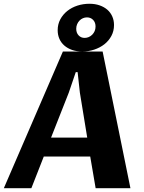

<svg xmlns="http://www.w3.org/2000/svg" viewBox="-25 -985 756 1005"><path d="M447.3 -165.5H204.1L139.2 0H-4.9L304.2 -715.3H512.2L657.7 0H475.6ZM431.6 -264.6 393.1 -500 381.3 -607.4H371.6L335 -500Q311.5 -440.9 288.6 -382.3Q265.6 -323.7 242.2 -264.6ZM374 -834.5Q374 -813 386.5 -799.8Q398.9 -786.6 418 -786.6Q429.2 -786.6 439.5 -791Q449.7 -795.4 457.8 -803.5Q465.8 -811.5 470.5 -822.3Q475.1 -833 475.1 -846.2Q475.1 -867.7 462.4 -880.9Q449.7 -894 430.2 -894Q418.9 -894 408.9 -889.6Q398.9 -885.3 391.1 -877.2Q383.3 -869.1 378.7 -858.2Q374 -847.2 374 -834.5ZM276.9 -826.7Q276.9 -857.9 290.5 -883.5Q304.2 -909.2 327.1 -927.5Q350.1 -945.8 380.1 -955.6Q410.2 -965.3 443.4 -965.3Q472.7 -965.3 496.3 -957Q520 -948.7 536.9 -934.1Q553.7 -919.4 562.7 -898.9Q571.8 -878.4 571.8 -854Q571.8 -822.8 558.1 -797.1Q544.4 -771.5 521.5 -753.4Q498.5 -735.4 468.3 -725.3Q438 -715.3 405.3 -715.3Q376 -715.3 352.3 -723.6Q328.6 -731.9 311.8 -746.6Q294.9 -761.2 285.9 -781.7Q276.9 -802.2 276.9 -826.7Z"/></svg>

Font: Proza Libre
Style: Bold Italic
Weight: 700
Designer: Jasper de Waard
Foundry: Jasper de Waard
Version: Version 1.000; ttfautohint (v1.4.1.8-43bc)